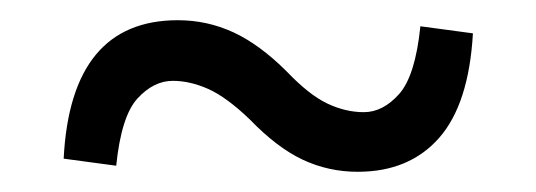

<svg xmlns="http://www.w3.org/2000/svg" viewBox="-20 -412 530 190"><path d="M264 -341Q286 -318 304 -309.5Q322 -301 340 -301Q359 -301 375 -319Q391 -337 396 -386L448 -379Q444 -309 414.5 -275.5Q385 -242 334 -242Q305 -242 279.5 -254Q254 -266 227 -294Q204 -316 186 -324Q168 -332 151 -332Q132 -332 116 -314.5Q100 -297 95 -248L43 -255Q50 -392 156 -392Q185 -392 211 -380Q237 -368 264 -341Z"/></svg>

Font: Lisu Bosa Medium
Style: Regular
Weight: 500
Designer: David Morse, Annie Olsen, Victor Gaultney, Frank Grießhammer (Latin)
Foundry: SIL International
Version: Version 2.000